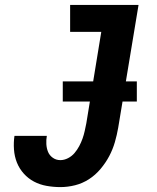

<svg xmlns="http://www.w3.org/2000/svg" viewBox="-20 -755 640 783"><path d="M226 8Q198 8 170 3Q142 -2 118.5 -14.5Q95 -27 77 -47Q59 -67 49 -92Q39 -117 37 -145.5Q35 -174 39 -201H171Q168 -185 169 -167.5Q170 -150 176 -135.5Q182 -121 195.5 -111.5Q209 -102 226 -102Q242 -102 257.5 -110Q273 -118 284 -131Q295 -144 303 -159Q311 -174 316.5 -189.5Q322 -205 325.5 -221Q329 -237 332 -252L393 -625H266V-735H545L462 -234Q457 -205 448.5 -175.5Q440 -146 425.5 -118.5Q411 -91 390 -66Q369 -41 342.5 -24Q316 -7 286 0.5Q256 8 226 8ZM538 -341H236V-423H538Z"/></svg>

Font: Iosevka Curly Slab XBdEx
Style: Italic
Weight: 800
Width: 7
Italic angle: -9°
Monospace: yes
Designer: Belleve Invis
Foundry: Belleve Invis
Version: Version 11.1.0; ttfautohint (v1.8.3)